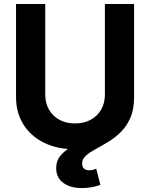

<svg xmlns="http://www.w3.org/2000/svg" viewBox="-20 -748 763 976"><path d="M361.3 10.7Q271 10.7 203.4 -22.7Q135.7 -56.2 98.6 -116Q61.5 -175.8 61.5 -254.4V-727.5H210V-267.1Q210 -224.1 228.8 -191.2Q247.6 -158.2 281.5 -139.4Q315.4 -120.6 361.3 -120.6Q407.2 -120.6 441.4 -139.4Q475.6 -158.2 494.4 -191.2Q513.2 -224.1 513.2 -267.1V-727.5H661.6V-254.4Q661.6 -175.8 624 -116Q586.4 -56.2 519 -22.7Q451.7 10.7 361.3 10.7ZM396.5 208Q337.4 208 301.5 181.6Q265.6 155.3 265.6 106.4Q265.6 70.8 284.9 46.1Q304.2 21.5 335.7 3.2Q367.2 -15.1 405 -31.5Q442.9 -47.9 480.5 -66.4Q518.1 -85 549.6 -109.6Q581.1 -134.3 600.3 -169.4Q619.6 -204.6 619.6 -254.4H661.6Q661.6 -191.9 642.6 -148.7Q623.5 -105.5 593.3 -75.9Q563 -46.4 529.5 -26.4Q496.1 -6.3 466.1 10Q436 26.4 416.7 43.2Q397.5 60.1 397.5 83Q397.5 99.6 406.7 108.6Q416 117.7 434.6 117.7Q443.8 117.7 452.6 115.5Q461.4 113.3 469.2 109.9L490.2 191.9Q472.7 198.7 447.5 203.4Q422.4 208 396.5 208Z"/></svg>

Font: Inter 20pt
Style: Bold
Weight: 700
Version: Version 4.001;git-66647c0bb